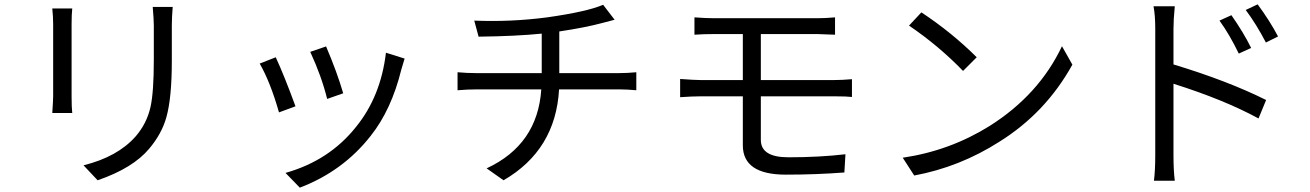

<svg xmlns="http://www.w3.org/2000/svg" viewBox="-20 -790 6040 885"><path d="M313 -751Q310 -723 310 -679V-345Q310 -296 313 -269H221Q225 -329 225 -346V-679Q225 -713 221 -751ZM776 -758Q772 -710 772 -672V-510Q772 -339 747 -250Q726 -174 668 -105Q593 -15 430 41L365 -28Q522 -67 605 -161Q657 -221 674 -298Q689 -366 689 -514V-672Q689 -698 684 -758Z M1483 -576Q1533 -459 1562 -360L1488 -334Q1462 -439 1410 -551ZM1845 -520 1830 -470Q1784 -283 1688 -163Q1561 -1 1362 75L1296 7Q1498 -50 1621 -205Q1735 -345 1759 -547ZM1251 -526Q1290 -442 1342 -300L1266 -272Q1226 -412 1177 -497Z M2834 -453Q2871 -453 2913 -457V-374Q2869 -378 2836 -378H2557Q2541 -98 2301 41L2223 -14Q2458 -123 2475 -378H2178Q2135 -378 2089 -374V-457Q2133 -453 2176 -453H2477V-635Q2358 -623 2186 -621L2166 -695Q2335 -688 2502 -710Q2686 -736 2760 -768L2813 -699L2756 -684Q2678 -663 2558 -645V-453Z M3487 -346V-145Q3487 -65 3614 -65Q3757 -65 3877 -79L3872 5Q3742 15 3602 15Q3404 15 3404 -120V-346H3210Q3171 -346 3115 -342V-426Q3183 -421 3210 -421H3404V-633H3271Q3222 -633 3181 -630V-710Q3235 -706 3271 -706H3747Q3785 -706 3829 -710V-630L3747 -633H3487V-421H3824Q3861 -421 3907 -425V-343Q3884 -346 3826 -346Z M4227 -733Q4369 -639 4482 -526L4419 -463Q4307 -579 4170 -672ZM4141 -63Q4358 -95 4541 -209Q4769 -353 4875 -577L4923 -492Q4800 -270 4587 -137Q4404 -20 4194 19Z M5815 -594Q5770 -680 5722 -744L5777 -770Q5833 -694 5871 -622ZM5690 -543Q5647 -632 5601 -695L5656 -720Q5712 -640 5747 -569ZM5389 -493Q5640 -417 5816 -329L5781 -244Q5623 -330 5389 -404V-75Q5389 -5 5395 43H5299Q5305 -5 5305 -75V-657Q5305 -720 5297 -761H5395Q5389 -699 5389 -657Z"/></svg>

Font: KaiGen Gothic CN Regular
Style: Regular
Weight: 400
Designer: Ryoko NISHIZUKA  (kana & ideographs); Paul D. Hunt (Latin, Greek & Cyrillic); Wenlong ZHANG  (bopomofo); Sandoll Communi
Foundry: Adobe Systems Incorporated
Version: Version 1.002.20150501